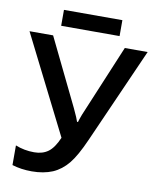

<svg xmlns="http://www.w3.org/2000/svg" viewBox="-94 -928 824 1010"><g transform="rotate(10 318.5 -423.0)"><path d="M477 -771V-856H165V-771ZM354 -329Q342 -297 340 -288H335Q331 -303 306 -356L132 -714H6L269 -191Q245 -135 215 -113Q185 -91 140 -91Q87 -91 40 -110V-5Q88 10 145 10Q208 10 256 -10Q302 -30 337 -72.5Q372 -115 412 -206L637 -714H515Z"/></g></svg>

Font: OpenSansMMV
Style: Semibold
Weight: 600
Designer: Steve Matteson
Foundry: Ascender Corporation
Version: Version 6.000